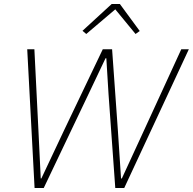

<svg xmlns="http://www.w3.org/2000/svg" viewBox="-20 -946 970 966"><path d="M200 0H154L117 -698H153L174 -277L185 -48H188L304 -294L497 -698H544L573 -291L589 -48H593L699 -278L892 -698H930L605 0H560L526 -473L515 -653H511L425 -472ZM542 -926H583L683 -790L662 -775L560 -899L414 -775L395 -791Z"/></svg>

Font: IBM Plex Sans ExtraLight
Style: Italic
Weight: 250
Italic angle: -11.31°
Designer: Mike Abbink, Paul van der Laan, Pieter van Rosmalen
Foundry: Bold Monday
Version: Version 3.201